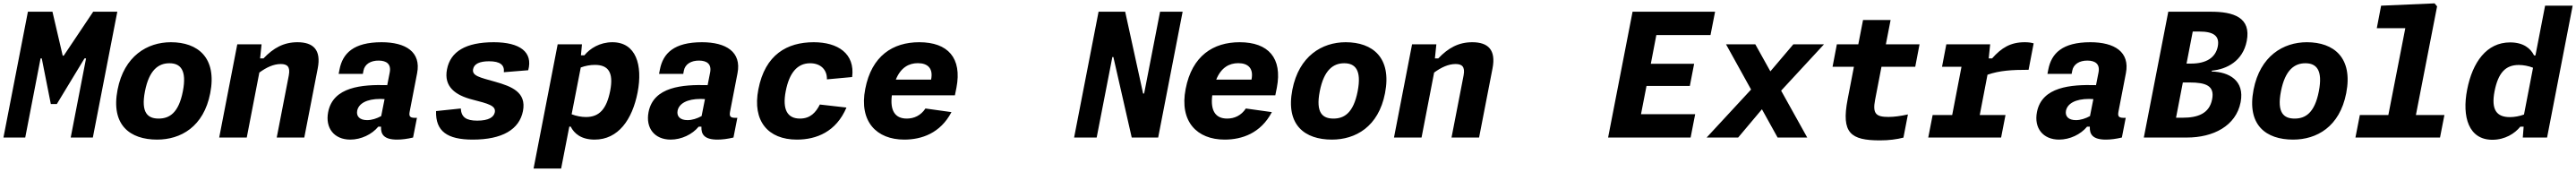

<svg xmlns="http://www.w3.org/2000/svg" viewBox="-22 -798 14955 998"><path d="M140 -730 -2 0H124.5L213.5 -459H220.5L273 -194.5H308L468.5 -459H477.5L388.5 0H517L659 -730H519L348 -475H342L282.5 -730Z M1198.5 -257.5C1238.5 -463 1127 -553 970 -553C833 -553 698.5 -473 660.5 -277.5C620.5 -72 733 12 890 12C1027 12 1160.5 -62 1198.5 -257.5ZM1039.5 -268C1015 -142.5 961.5 -110 899 -110C836.5 -110 795 -142.5 819.5 -268C844 -393.5 899 -431 961.5 -431C1024 -431 1064 -393.5 1039.5 -268Z M1744.5 0 1822.5 -401C1843.5 -508.5 1797 -553 1705 -553C1625.5 -553 1565.5 -520 1507.5 -459H1488L1496.5 -541H1355.5L1250.5 0H1410.5L1483.5 -377C1524 -406.5 1565.5 -426.5 1608 -426.5C1644.5 -426.5 1664.5 -412 1654.5 -360L1584.5 0Z M2193 -553C2030 -553 1967 -488 1949 -395L1944 -369.5H2084.5L2088 -388C2095 -425 2129 -447 2177 -446.5C2221.5 -446 2250 -426.5 2240.5 -377.5L2226 -304C2079.5 -308 1911.5 -295 1883 -147.5C1865 -54.5 1918.5 12 2011.5 12C2074 12 2137 -18 2174 -63H2190C2188 -18.5 2206.5 12 2283.5 12C2311.5 12 2342 8 2376 0L2398.5 -114.5C2357.5 -112.5 2350.5 -121 2356.5 -151.5L2399.5 -373.5C2423.5 -496.5 2333.5 -553 2193 -553ZM2051.5 -155.5C2060 -197 2106 -224 2185.5 -224L2210.5 -223L2191 -124.5C2164.5 -110 2136 -101 2109 -101C2067 -101 2045.5 -122.5 2051.5 -155.5Z M2844.5 -553C2682 -553 2593 -499 2573 -396C2553 -294.5 2622.5 -245 2721 -220C2812 -196.5 2858 -185 2850.5 -146.5C2845 -119 2816.5 -98 2748.5 -98C2683.5 -98 2656 -118.5 2653 -168.5L2509.5 -153.5C2506 -37 2573.5 12 2722.5 12C2893.5 12 2993 -46.5 3014 -154C3035 -263 2948.5 -296.5 2853 -323.5C2762 -349 2717 -358 2724.5 -397C2730.5 -427.5 2762.5 -442.5 2817 -442.5C2881 -442.5 2907.5 -421.5 2903 -379L3044.5 -390.5C3073 -495.5 2997 -553 2844.5 -553Z M3679.5 -262C3710 -420.5 3670.5 -553 3533 -553C3460 -553 3402.5 -516.5 3370.5 -477H3350.5L3356.5 -541H3215.5L3075.5 180H3235.5L3283 -63.5H3291C3311 -23.5 3352 12 3430 12C3567 12 3648.5 -103.5 3679.5 -262ZM3296.5 -135 3349.5 -406.5C3375 -416 3404 -421.5 3431.5 -421.5C3508.5 -421.5 3541 -379 3520.5 -272C3499.5 -165 3457 -119 3380 -119C3353.5 -119 3323.5 -124.5 3296.5 -135Z M4053 -553C3890 -553 3827 -488 3809 -395L3804 -369.5H3944.5L3948 -388C3955 -425 3989 -447 4037 -446.5C4081.5 -446 4110 -426.5 4100.5 -377.5L4086 -304C3939.5 -308 3771.5 -295 3743 -147.5C3725 -54.5 3778.5 12 3871.5 12C3934 12 3997 -18 4034 -63H4050C4048 -18.5 4066.5 12 4143.5 12C4171.5 12 4202 8 4236 0L4258.5 -114.5C4217.5 -112.5 4210.5 -121 4216.5 -151.5L4259.5 -373.5C4283.5 -496.5 4193.5 -553 4053 -553ZM3911.5 -155.5C3920 -197 3966 -224 4045.5 -224L4070.5 -223L4051 -124.5C4024.5 -110 3996 -101 3969 -101C3927 -101 3905.5 -122.5 3911.5 -155.5Z M4892 -174 4737.5 -191.5C4714 -145.5 4682.5 -110 4622 -110C4549.5 -110 4518.5 -161.5 4539.5 -269.5C4560 -375 4606.5 -431 4681 -431C4742.5 -431 4780 -393 4778.5 -337.5L4925 -351C4942.5 -487.5 4841.5 -553 4702 -553C4547.5 -553 4419.5 -481.5 4380.5 -279.5C4344.5 -95.5 4437 12 4604 12C4717.5 12 4832 -33 4892 -174Z M5001 -282C4964 -92.5 5067 12 5227.5 12C5327.5 12 5437 -24.5 5501.5 -147.5L5350.5 -168.5C5323.5 -127.5 5284 -110 5242 -110C5172.5 -110 5144.5 -158 5155.5 -245H5521.5L5530.5 -289.5C5563.5 -461 5481.5 -553 5314.5 -553C5161 -553 5038 -474 5001 -282ZM5178.5 -336C5207 -406.5 5254.5 -431.5 5306.5 -431.5C5365 -431.5 5396 -400 5383.5 -337.5L5383 -336Z M6548 0H6701.5L6843.5 -730H6712.5L6620 -255.5H6614L6510 -730H6355.5L6213.5 0H6344.5L6435.5 -467H6441.5Z M6861 -282C6824 -92.5 6927 12 7087.5 12C7187.5 12 7297 -24.5 7361.5 -147.5L7210.5 -168.5C7183.5 -127.5 7144 -110 7102 -110C7032.5 -110 7004.5 -158 7015.5 -245H7381.5L7390.5 -289.5C7423.5 -461 7341.5 -553 7174.5 -553C7021 -553 6898 -474 6861 -282ZM7038.5 -336C7067 -406.5 7114.5 -431.5 7166.5 -431.5C7225 -431.5 7256 -400 7243.5 -337.5L7243 -336Z M8018.5 -257.5C8058.5 -463 7947 -553 7790 -553C7653 -553 7518.5 -473 7480.5 -277.5C7440.5 -72 7553 12 7710 12C7847 12 7980.5 -62 8018.5 -257.5ZM7859.5 -268C7835 -142.5 7781.5 -110 7719 -110C7656.5 -110 7615 -142.5 7639.5 -268C7664 -393.5 7719 -431 7781.5 -431C7844 -431 7884 -393.5 7859.5 -268Z M8564.5 0 8642.5 -401C8663.5 -508.5 8617 -553 8525 -553C8445.5 -553 8385.5 -520 8327.5 -459H8308L8316.5 -541H8175.5L8070.5 0H8230.5L8303.5 -377C8344 -406.5 8385.5 -426.5 8428 -426.5C8464.5 -426.5 8484.5 -412 8474.5 -360L8404.5 0Z M9313.5 0H9792.5L9819 -135.5H9504.5L9536.5 -299.5H9788L9813 -428H9561.5L9593.5 -594.5H9908L9934.5 -730H9455.5Z M9998 -541 10143.5 -278.5 9885.5 0H10068.5L10206.5 -164L10297.5 0H10469.5L10318 -272L10567 -541H10389L10255.5 -384L10168 -541Z M10892 16.5C10944 16.5 10989 10.5 11028 0.5L11054 -134C11012.5 -125 10974.5 -119.5 10941.5 -119.5C10870.5 -119.5 10847.5 -136.5 10863.5 -219L10900.5 -410.5H11096.5L11121.5 -541H10926L10953.5 -682H10793.5L10766 -541H10641.5L10616.5 -410.5H10740.5L10704 -221.5C10666 -25.5 10722 16.5 10892 16.5Z M11531.5 -541H11277L11252 -410.5H11365L11311 -130.5H11197.5L11172 0H11595L11620.5 -130.5H11471L11516 -364.5C11587.5 -389 11657.5 -393 11754.5 -393L11784 -546.5C11768.5 -551 11752.5 -553 11732 -553C11650 -553 11597.5 -521 11542.5 -459H11523Z M12113 -553C11950 -553 11887 -488 11869 -395L11864 -369.5H12004.5L12008 -388C12015 -425 12049 -447 12097 -446.5C12141.5 -446 12170 -426.5 12160.5 -377.5L12146 -304C11999.5 -308 11831.5 -295 11803 -147.5C11785 -54.5 11838.5 12 11931.5 12C11994 12 12057 -18 12094 -63H12110C12108 -18.5 12126.5 12 12203.5 12C12231.5 12 12262 8 12296 0L12318.5 -114.5C12277.5 -112.5 12270.5 -121 12276.5 -151.5L12319.5 -373.5C12343.5 -496.5 12253.5 -553 12113 -553ZM11971.5 -155.5C11980 -197 12026 -224 12105.5 -224L12130.5 -223L12111 -124.5C12084.5 -110 12056 -101 12029 -101C11987 -101 11965.5 -122.5 11971.5 -155.5Z M12423.5 0H12674C12825.5 0 12958.5 -66.5 12985.5 -205C13010 -331 12917.5 -381 12817.5 -383L12818.5 -388C12905 -396.5 12998 -443 13021 -560C13047.5 -696 12946 -731 12808 -730H12565.5ZM12610.5 -115 12650 -319.5H12689C12784.5 -319.5 12835.5 -300 12820 -222C12804 -138.5 12736 -115 12649.5 -115ZM12671.5 -429 12707.5 -615H12746.5C12827.5 -615 12864.5 -590 12853 -529C12840.5 -464.5 12787.5 -429 12697 -429Z M13598.5 -257.5C13638.5 -463 13527 -553 13370 -553C13233 -553 13098.5 -473 13060.5 -277.5C13020.5 -72 13133 12 13290 12C13427 12 13560.5 -62 13598.5 -257.5ZM13439.5 -268C13415 -142.5 13361.5 -110 13299 -110C13236.5 -110 13195 -142.5 13219.5 -268C13244 -393.5 13299 -431 13361.5 -431C13424 -431 13464 -393.5 13439.5 -268Z M13652 0H14143L14168.5 -130.5H14003L14126 -761L14111.5 -778.5L13801 -765L13776 -634.5H13941.5L13843 -130.5H13677.5Z M14300.5 -278C14269.5 -119.5 14309.5 13 14447 13C14520 13 14577.5 -23.5 14609 -63H14628.5L14623.5 0H14764.5L14913 -765H14753L14697 -476.5H14689C14669 -516.5 14628 -552 14550 -552C14413 -552 14331.5 -436.5 14300.5 -278ZM14459.5 -268C14480.5 -375 14523 -421 14600 -421C14626.5 -421 14656.5 -415.5 14683 -405L14630.5 -133.5C14605 -124 14575.5 -118.5 14548.5 -118.5C14471.5 -118.5 14439 -161 14459.5 -268Z"/></svg>

Font: Monaspace Neon ExtraBold
Style: Italic
Weight: 800
Italic angle: -11°
Designer: Riley Cran & the Lettermatic Team
Foundry: Lettermatic
Version: Version 1.200 (Monaspace Neon)